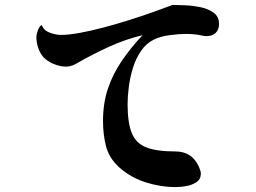

<svg xmlns="http://www.w3.org/2000/svg" viewBox="-20 -736 1040 781"><path d="M871 -639Q871 -615 857 -602Q843 -589 820 -589Q816 -589 812 -589.5Q808 -590 804 -591Q773 -598 737 -598Q708 -598 670 -593Q632 -588 606 -575Q575 -560 554 -529.5Q533 -499 521 -460.5Q509 -422 504 -383Q499 -344 499 -313Q499 -237 516 -195Q533 -153 575 -136.5Q617 -120 693 -120Q761 -120 789 -58Q791 -52 794 -44.5Q797 -37 797 -30Q797 -7 779 5Q761 17 737 21Q713 25 695 25Q633 25 572 5.5Q511 -14 464 -56Q423 -94 411 -142Q399 -190 399 -243Q399 -316 419 -375.5Q439 -435 475.5 -488.5Q512 -542 560 -593Q490 -576 425 -546.5Q360 -517 297 -481Q286 -474 274 -469.5Q262 -465 248 -465Q225 -465 199 -475.5Q173 -486 156 -504Q142 -521 135 -542.5Q128 -564 128 -585Q128 -595 134 -612.5Q140 -630 150 -634Q158 -612 182.5 -603Q207 -594 228 -594Q260 -594 306 -602.5Q352 -611 404.5 -625Q457 -639 509 -655.5Q561 -672 606 -688Q651 -704 682 -716Q702 -716 733.5 -714.5Q765 -713 796.5 -706.5Q828 -700 849.5 -684Q871 -668 871 -639Z"/></svg>

Font: Kaisei Tokumin
Style: Bold
Weight: 700
Designer: Font-Kai, 金井和夫
Foundry: KAZUO KANAI
Version: Version 5.003